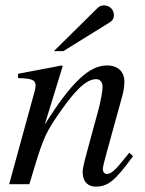

<svg xmlns="http://www.w3.org/2000/svg" viewBox="-20 -684 540 713"><path d="M180 -494H215L386 -600C398 -607 403 -616 403 -628C403 -648 387 -664 367 -664C357 -664 349 -661 342 -654ZM460 -117C453 -108 446 -99 439 -91C410 -54 392 -38 378 -38C366 -38 362 -47 362 -56C362 -64 366 -81 376 -117L432 -320C438 -341 442 -362 442 -380C442 -416 420 -441 377 -441C313 -441 246 -381 146 -221L213 -439L209 -441C156 -430 128 -426 47 -410V-394C98 -393 112 -387 112 -367C112 -361 111 -355 110 -350L14 0H89C136 -158 144 -181 189 -248C252 -341 297 -390 337 -390C352 -390 361 -379 361 -361C361 -349 355 -313 347 -282L303 -120C289 -68 287 -55 287 -45C287 -7 309 9 334 9C381 9 406 -11 474 -104Z"/></svg>

Font: XITS
Style: Italic
Weight: 400
Italic angle: -16.33°
Designer: MicroPress Inc., with final additions and corrections provided by Coen Hoffman, Elsevier (retired)
Version: Version 1.107